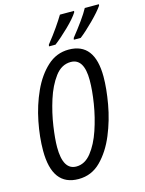

<svg xmlns="http://www.w3.org/2000/svg" viewBox="-137 -1012 836 1104"><g transform="rotate(-15 281.5 -460.5)"><path d="M191 10Q269 10 324 -45.5Q379 -101 414 -185.5Q449 -270 465 -361Q481 -452 481 -522Q481 -724 327 -724Q254 -724 199 -673.5Q144 -623 107.5 -543Q71 -463 53 -372Q35 -281 35 -200Q35 10 191 10ZM197 -63Q118 -63 118 -199Q118 -247 129 -322.5Q140 -398 164 -473.5Q188 -549 226.5 -600.5Q265 -652 320 -652Q399 -652 399 -523Q399 -463 386.5 -385Q374 -307 349 -233Q324 -159 286 -111Q248 -63 197 -63ZM371 -771H412Q447 -798 494 -845Q541 -892 562 -923L563 -931H479Q464 -903 436.5 -864.5Q409 -826 373 -781ZM223 -771H262Q300 -800 347 -845.5Q394 -891 414 -923L415 -931H331Q315 -904 288 -865Q261 -826 225 -781Z"/></g></svg>

Font: Noto Sans UI Condensed
Style: Italic
Weight: 400
Width: 3
Italic angle: -12°
Designer: Monotype Design Team
Foundry: Monotype Imaging Inc.
Version: Version 1.901